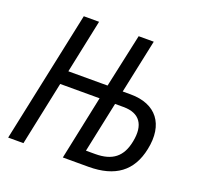

<svg xmlns="http://www.w3.org/2000/svg" viewBox="-125 -847 1005 980"><g transform="rotate(20 377.5 -357.0)"><path d="M17 0H100L173 -348H387L314 0H453C598 0 681 -62 707 -189C737 -332 668 -421 529 -421H486L548 -714H466L403 -423H190L251 -714H168ZM413 -73 471 -348H517C605 -348 642 -295 623 -200C606 -112 556 -73 463 -73Z"/></g></svg>

Font: Noto Sans Condensed
Style: Italic
Weight: 400
Width: 3
Italic angle: -12°
Designer: Monotype Design Team
Foundry: Monotype Imaging Inc.
Version: Version 2.013